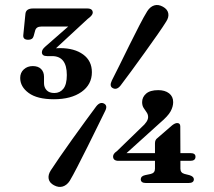

<svg xmlns="http://www.w3.org/2000/svg" viewBox="-20 -734 860 770"><path d="M601.5 -159.5Q601.5 -173.5 611.5 -180.5L670.5 -231.5Q682 -240.5 690.5 -240.5Q703 -240.5 703 -227L703.5 -120H743.5Q764 -120 764 -105.5Q764 -89 743 -89H703.5V-57.5Q703.5 -41 720 -36.5L740 -31.5Q757.5 -26 757.5 -15Q757.5 0 735.5 0H566Q544.5 0 544.5 -15Q544.5 -27.5 561.5 -31.5L585 -36.5Q601.5 -40.5 601.5 -57.5V-89H455.5Q433.5 -89 433.5 -106.5Q433.5 -111 436.5 -116.2Q439.5 -121.5 449 -128L547.5 -223.5Q574 -246.5 574 -264.5Q574 -275 568 -283.5Q562 -292 556 -301.2Q550 -310.5 550 -324.5Q550 -344.5 566 -358.5Q582 -372.5 614.5 -372.5Q641.5 -372.5 658 -359.8Q674.5 -347 674.5 -324.5Q674.5 -306.5 664.2 -287.5Q654 -268.5 621.5 -241L487.5 -120H601.5ZM463.5 -391Q448.5 -372 432.5 -380.5Q417.5 -388 428.5 -411Q440.5 -434 459.2 -472.2Q478 -510.5 499 -553Q520 -595.5 539 -632.2Q558 -669 570.5 -689Q582 -707 598.2 -712.2Q614.5 -717.5 633.5 -707Q651.5 -697 654.8 -681Q658 -665 646.5 -647.5Q635.5 -629.5 612 -595.8Q588.5 -562 560.2 -522.8Q532 -483.5 506 -448Q480 -412.5 463.5 -391ZM366 -307.5Q381.5 -327 397.5 -318.5Q413 -310 401 -287.5Q389.5 -264.5 370.8 -226Q352 -187.5 330.8 -145Q309.5 -102.5 290.5 -65.5Q271.5 -28.5 259.5 -8.5Q248 9 231.5 14Q215 19 196.5 9Q178.5 -0.5 175.2 -16.5Q172 -32.5 183.5 -50.5Q195 -68.5 218.5 -102.5Q242 -136.5 270 -175.8Q298 -215 324 -250.5Q350 -286 366 -307.5ZM348.5 -444.5Q348.5 -395 307 -365.5Q265.5 -336 196 -336Q129.5 -336 95.2 -361Q61 -386 61 -421.5Q61 -442.5 75.5 -455.8Q90 -469 111.5 -469Q133 -469 144.8 -457.2Q156.5 -445.5 156.5 -426V-400.5Q156.5 -383.5 167 -372.2Q177.5 -361 198 -361Q220.5 -361 234.2 -378.2Q248 -395.5 248 -433Q248 -509 189 -509H169Q148 -509 148 -524.5Q148 -535.5 161.5 -547L253.5 -627.5H145.5Q125.5 -627.5 121 -611.5L115 -589.5Q111 -574.5 93.5 -574.5Q71 -574.5 73.5 -594L82 -679Q84.5 -700 112.5 -700H330Q352 -700 352 -683Q352 -673 331.5 -658L204.5 -540.5Q212.5 -541 221 -541Q278.5 -541 313.5 -515.5Q348.5 -490 348.5 -444.5Z"/></svg>

Font: Fraunces 9pt SemiBold
Style: Regular
Weight: 600
Version: Version 1.000;[b76b70a41]